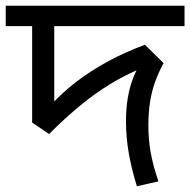

<svg xmlns="http://www.w3.org/2000/svg" viewBox="-30 -642 663 669"><path d="M613 -622V-551H159V-253L145 -273Q185 -318 236 -357Q287 -396 347 -428.5Q407 -461 475 -486L540 -422Q521 -387 509.5 -354Q498 -321 492.5 -285Q487 -249 487 -205Q487 -156 495 -111Q503 -66 522 -10L447 7Q429 -51 419 -106.5Q409 -162 409 -222Q409 -263 415 -299Q421 -335 431.5 -363.5Q442 -392 453 -410L465 -405Q408 -382 354 -349Q300 -316 248 -273Q196 -230 141 -175L82 -215V-551H-10V-622Z"/></svg>

Font: ubangla25
Style: Book
Weight: 400
Designer: Jelle Bosma - Monotype Design Team
Foundry: Monotype Imaging Inc.
Version: Version 2.003